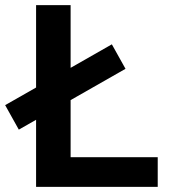

<svg xmlns="http://www.w3.org/2000/svg" viewBox="-51 -725 663 745"><path d="M89 0V-705H223V-115H561V0ZM22 -222 -31 -317 383 -553 436 -458Z"/></svg>

Font: Nunito Sans 9pt
Style: Bold
Weight: 700
Version: Version 3.101;gftools[0.9.27]